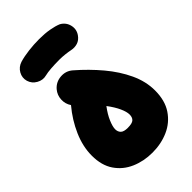

<svg xmlns="http://www.w3.org/2000/svg" viewBox="-233 -764 916 916"><g transform="rotate(-45 224.5 -306.0)"><path d="M9.3 -118.2Q9.3 -179.2 36.6 -241.9Q64 -304.7 109.9 -359.4Q94.2 -382.3 95.5 -410.9Q96.7 -439.5 115.2 -461.4Q137.7 -487.3 172.6 -490Q207.5 -492.7 233.4 -470.2Q291.5 -419.9 339.1 -363.3Q386.7 -306.6 414.8 -246.3Q442.9 -186 442.9 -125.5Q442.9 -57.1 412.8 -12.5Q382.8 32.2 333.3 54.2Q283.7 76.2 224.6 76.2Q166.5 76.2 117.4 54.9Q68.4 33.7 38.8 -9.5Q9.3 -52.7 9.3 -118.2ZM177.2 -128.9Q177.2 -111.8 187.7 -101.3Q198.2 -90.8 224.6 -90.8Q254.9 -90.8 265.4 -100.8Q275.9 -110.8 275.9 -129.9Q275.9 -148.4 263.4 -176Q251 -203.6 226.1 -236.8Q202.1 -205.1 189.7 -175.8Q177.2 -146.5 177.2 -128.9ZM43 -590.3Q35.6 -616.2 48.8 -639.9Q62 -663.6 88.9 -672.4Q116.7 -680.7 152.8 -685.1Q189 -689.5 224.6 -689.5Q262.7 -689.5 293.2 -684.1Q323.7 -678.7 344.7 -669.9Q371.6 -654.8 378.7 -625.5Q385.7 -596.2 368.7 -571.8Q355 -552.2 335.7 -546.1Q316.4 -540 295.4 -544.4Q281.2 -547.4 261.5 -549.6Q241.7 -551.8 224.6 -551.8Q191.9 -551.8 166.5 -549.8Q141.1 -547.9 125.5 -543.9Q99.6 -537.1 75.2 -550.8Q50.8 -564.5 43 -590.3Z"/></g></svg>

Font: Mikhak-DS2-FD Black
Style: Regular
Weight: 900
Designer: Amin Abedi
Version: Version 3.2